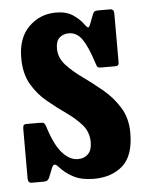

<svg xmlns="http://www.w3.org/2000/svg" viewBox="-45 -572 476 625"><g transform="rotate(-5 193.0 -260.0)"><path d="M275 -359Q257.5 -414 240.2 -439Q223 -464 196.5 -464Q178.5 -464 166.2 -453.2Q154 -442.5 154 -418Q154 -388 175.5 -364.2Q197 -340.5 229 -317.8Q261 -295 292.8 -268.5Q324.5 -242 346.2 -207Q368 -172 368 -123.5Q368 -49.5 331.8 -17.2Q295.5 15 237 15Q198 15 171.5 1.5Q145 -12 124 -35.5Q111.5 -50 104.5 -33L92 -2Q89.5 4 85.5 7Q81.5 10 72.5 10H34.5Q22 10 22 -4.5V-166Q22 -175 24.2 -178.5Q26.5 -182 35 -182H79Q89 -182 91.8 -178.8Q94.5 -175.5 97 -168.5Q115 -109.5 139 -81.5Q163 -53.5 191 -53.5Q212 -53.5 224.5 -66.5Q237 -79.5 237 -104.5Q237 -138 216.5 -161.5Q196 -185 166 -206Q136 -227 106 -251.8Q76 -276.5 55.8 -311.2Q35.5 -346 35.5 -397.5Q35.5 -463 72 -499Q108.5 -535 161 -535Q194.5 -535 216.2 -520.5Q238 -506 251.5 -486.5Q258 -478 261.2 -477.5Q264.5 -477 269 -489L280.5 -519Q283 -525.5 286.5 -527.8Q290 -530 300 -530H337Q350 -530 350 -516V-357.5Q350 -349 347.2 -346.5Q344.5 -344 336 -344H293Q282 -344 279.8 -347.5Q277.5 -351 275 -359Z"/></g></svg>

Font: Besley* Condensed Semi
Style: Regular
Weight: 600
Width: 3
Designer: Owen Earl
Foundry: indestructible type*
Version: Version 3.000; ttfautohint (v1.8.3)